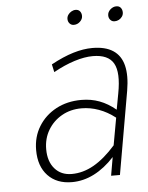

<svg xmlns="http://www.w3.org/2000/svg" viewBox="-51 -725 599 779"><g transform="rotate(-5 248.5 -335.5)"><path d="M211 12Q149 12 113 -26Q77 -64 77 -130Q77 -184 103 -226.2Q129 -268.5 174.2 -292.8Q219.5 -317 277 -317Q317 -317 351 -304.2Q385 -291.5 417 -265L429 -330Q445 -414 423.5 -452Q402 -490 339 -490Q305.5 -490 264.2 -477Q223 -464 178 -439L171 -471Q220.5 -498 262 -510.5Q303.5 -523 340 -523Q393 -523 424.5 -502.2Q456 -481.5 466.2 -440.5Q476.5 -399.5 466 -338L407 0H371L384 -75Q345 -32.5 301.2 -10.2Q257.5 12 211 12ZM213 -21Q259 -21 303 -46Q347 -71 392 -122L412 -233Q380 -258 345.2 -270.5Q310.5 -283 275 -283Q230 -283 194.5 -262.8Q159 -242.5 138.5 -208Q118 -173.5 118 -130Q118 -80 143.8 -50.5Q169.5 -21 213 -21ZM440 -623Q429.5 -623 422.8 -630.5Q416 -638 416 -649Q416 -662.5 427.2 -672.8Q438.5 -683 452 -683Q463.5 -683 469.8 -675.2Q476 -667.5 476 -656Q476 -647 471 -639.5Q466 -632 457.8 -627.5Q449.5 -623 440 -623ZM274 -623Q263.5 -623 256.8 -630.5Q250 -638 250 -649Q250 -658 255.2 -665.8Q260.5 -673.5 268.8 -678.2Q277 -683 286 -683Q297.5 -683 303.8 -675.2Q310 -667.5 310 -656Q310 -643.5 299.2 -633.2Q288.5 -623 274 -623Z"/></g></svg>

Font: Overpass Thin
Style: Italic
Weight: 250
Italic angle: -10°
Designer: Delve Withrington, Dave Bailey, Thomas Jockin
Foundry: Delve Fonts LLC
Version: Version 4.000